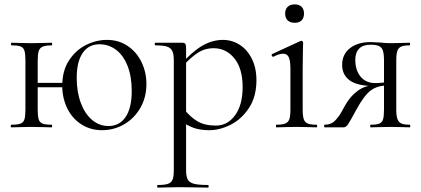

<svg xmlns="http://www.w3.org/2000/svg" viewBox="-20 -581 1922 876"><path d="M132 -203H292V-183H132ZM33 -374Q30 -374 30 -380Q30 -386 33 -386Q58 -386 72 -385L125 -384L176 -385Q191 -386 216 -386Q218 -386 218 -380Q218 -374 216 -374Q188 -374 174.5 -368Q161 -362 156.5 -347.5Q152 -333 152 -303V-81Q152 -51 156.5 -36.5Q161 -22 174.5 -17Q188 -12 216 -12Q218 -12 218 -6Q218 0 216 0Q190 0 175 -1L125 -2L72 -1Q58 0 32 0Q29 0 29 -6Q29 -12 32 -12Q60 -12 73.5 -17Q87 -22 91.5 -36.5Q96 -51 96 -81V-305Q96 -335 91.5 -349.5Q87 -364 74 -369Q61 -374 33 -374ZM264 -190Q264 -257 294 -304Q324 -351 371 -375Q418 -399 468 -399Q522 -399 563 -371Q604 -343 626 -297Q648 -251 648 -198Q648 -137 620.5 -89Q593 -41 546.5 -14Q500 13 446 13Q392 13 350.5 -14Q309 -41 286.5 -87.5Q264 -134 264 -190ZM581 -166Q581 -233 561.5 -281.5Q542 -330 508.5 -354.5Q475 -379 434 -379Q384 -379 357 -339Q330 -299 330 -226Q330 -162 348.5 -112Q367 -62 400 -34Q433 -6 475 -6Q525 -6 553 -47Q581 -88 581 -166Z M700 263Q732 263 747 257.5Q762 252 767.5 238Q773 224 773 194V-305Q773 -334 766 -348.5Q759 -363 741.5 -368.5Q724 -374 689 -374Q686 -374 686 -380Q686 -386 689 -386H810Q822 -386 825.5 -381Q829 -376 829 -360V194Q829 224 836.5 238Q844 252 865 257.5Q886 263 929 263Q932 263 932 269Q932 275 929 275Q894 275 874 274L801 273L742 274Q727 275 700 275Q697 275 697 269Q697 263 700 263ZM803 -30 818 -85Q848 -47 881 -27.5Q914 -8 965 -8Q1018 -8 1052.5 -55Q1087 -102 1087 -184Q1087 -268 1049.5 -314.5Q1012 -361 955 -361Q914 -361 881.5 -339.5Q849 -318 813 -278L804 -286Q855 -344 901.5 -371.5Q948 -399 997 -399Q1038 -399 1073 -377Q1108 -355 1129 -313Q1150 -271 1150 -215Q1150 -140 1116 -88.5Q1082 -37 1032.5 -12Q983 13 935 13Q896 13 867 3.5Q838 -6 803 -30Z M1241 -12Q1268 -12 1281.5 -17.5Q1295 -23 1300 -37Q1305 -51 1305 -81V-268Q1305 -304 1297.5 -320Q1290 -336 1272 -336Q1254 -336 1227 -322H1226Q1222 -322 1220 -327Q1218 -332 1221 -334L1351 -394L1355 -395Q1357 -395 1360 -392.5Q1363 -390 1363 -387Q1363 -380 1362 -347Q1361 -314 1361 -269V-81Q1361 -51 1366 -37Q1371 -23 1384 -17.5Q1397 -12 1424 -12Q1427 -12 1427 -6Q1427 0 1424 0Q1401 0 1387 -1L1333 -2L1279 -1Q1265 0 1241 0Q1239 0 1239 -6Q1239 -12 1241 -12ZM1281 -519Q1281 -539 1292.5 -550Q1304 -561 1325 -561Q1345 -561 1356 -550Q1367 -539 1367 -519Q1367 -499 1356 -488Q1345 -477 1325 -477Q1304 -477 1292.5 -488Q1281 -499 1281 -519Z M1850 0Q1827 0 1814 -1L1763 -2L1710 -1Q1696 0 1671 0Q1669 0 1669 -6Q1669 -12 1671 -12Q1698 -12 1710.5 -17Q1723 -22 1727.5 -36Q1732 -50 1732 -81V-193L1748 -191Q1703 -191 1672.5 -169Q1642 -147 1606 -81Q1577 -27 1567.5 -13.5Q1558 0 1548 0H1461Q1459 0 1459 -6Q1459 -12 1461 -12Q1491 -12 1509.5 -31.5Q1528 -51 1539.5 -73Q1551 -95 1555 -101Q1578 -142 1612.5 -167Q1647 -192 1689 -192L1696 -188Q1612 -188 1576.5 -213.5Q1541 -239 1541 -285Q1541 -333 1576.5 -361Q1612 -389 1671 -389Q1682 -389 1714 -387Q1741 -384 1763 -384L1813 -385Q1826 -386 1849 -386Q1851 -386 1851 -380Q1851 -374 1849 -374Q1823 -374 1810.5 -368.5Q1798 -363 1793 -349Q1788 -335 1788 -305V-81Q1788 -52 1793.5 -37.5Q1799 -23 1811.5 -17.5Q1824 -12 1850 -12Q1852 -12 1852 -6Q1852 0 1850 0ZM1693 -202Q1723 -202 1751 -208L1732 -200V-303Q1732 -335 1727 -350Q1722 -365 1709 -371Q1696 -377 1670 -377Q1636 -377 1618.5 -359Q1601 -341 1601 -308Q1601 -261 1625 -231.5Q1649 -202 1693 -202Z"/></svg>

Font: Cormorant
Style: Regular
Weight: 400
Designer: Christian Thalmann (Catharsis Fonts)
Foundry: Catharsis Fonts
Version: Version 4.000